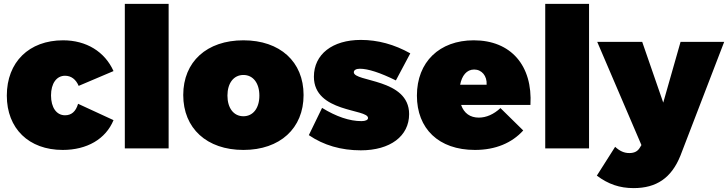

<svg xmlns="http://www.w3.org/2000/svg" viewBox="-20 -762 3739 986"><path d="M384 -321 563 -397C518 -497 423 -555 304 -555C129 -555 15 -443 15 -271C15 -102 128 8 302 8C427 8 523 -48 563 -145L381 -229C369 -188 346 -170 314 -170C270 -170 242 -210 242 -272C242 -333 270 -373 314 -373C346 -373 370 -354 384 -321Z M621 -742V0H846V-742Z M1230 -555C1042 -555 921 -445 921 -274C921 -103 1042 8 1230 8C1418 8 1539 -103 1539 -274C1539 -445 1418 -555 1230 -555ZM1230 -377C1280 -377 1312 -335 1312 -271C1312 -207 1280 -165 1230 -165C1180 -165 1148 -207 1148 -271C1148 -335 1180 -377 1230 -377Z M2013 -349 2087 -488C2005 -534 1920 -557 1833 -557C1687 -557 1592 -483 1592 -368C1592 -183 1870 -204 1870 -156C1870 -146 1857 -140 1836 -140C1775 -140 1707 -163 1634 -208L1566 -68C1642 -16 1732 10 1833 10C1984 10 2081 -63 2081 -176C2081 -360 1797 -340 1797 -391C1797 -402 1809 -409 1828 -409C1870 -409 1932 -389 2013 -349Z M2413 -555C2237 -555 2121 -444 2121 -271C2121 -102 2232 8 2419 8C2525 8 2609 -28 2667 -92L2550 -207C2516 -175 2477 -158 2439 -158C2395 -158 2363 -180 2348 -223H2704C2716 -425 2604 -555 2413 -555ZM2479 -327H2343C2352 -373 2376 -405 2415 -405C2454 -405 2482 -372 2479 -327Z M2780 -742V0H3005V-742Z M3474 38 3699 -547H3475L3386 -235L3278 -547H3047L3274 -17L3266 -4C3255 15 3238 24 3212 24C3185 24 3163 14 3139 -8L3045 140C3104 184 3162 204 3234 204C3351 204 3428 152 3474 38Z"/></svg>

Font: Montserrat-Arabic Black
Style: Regular
Weight: 900
Designer: Mohamed Gaber
Foundry: Kief Type Foundry
Version: Version 5.008;PS 005.008;hotconv 1.0.88;makeotf.lib2.5.64775